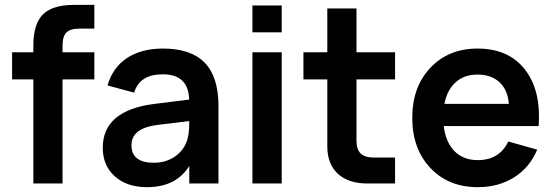

<svg xmlns="http://www.w3.org/2000/svg" viewBox="-20 -755 2278 790"><path d="M117.2 -428.2H29.8V-540H117.2V-567.4Q117.2 -656.2 156.5 -695.6Q195.8 -734.9 285.2 -734.9H368.2V-637.2H307.6Q269 -637.2 253.2 -621.3Q237.3 -605.5 237.3 -565.9V-540H368.2V-428.2H237.3V0H117.2Z M650.4 -555.2Q766.1 -555.2 822.5 -496.8Q878.9 -438.5 878.9 -318.8V0H758.8V-72.3Q705.1 15.1 584.5 15.1Q502.4 15.1 452.6 -29.3Q402.8 -73.7 402.8 -147Q402.8 -300.8 616.2 -327.6L758.3 -345.2Q755.4 -449.2 650.4 -449.2Q602.1 -449.2 573.2 -430.9Q544.4 -412.6 531.7 -374L422.4 -403.3Q443.4 -477.1 502.4 -516.1Q561.5 -555.2 650.4 -555.2ZM758.8 -256.8 633.3 -241.7Q575.7 -234.9 548.3 -214.1Q521 -193.4 521 -157.2Q521 -85.4 613.3 -85.4Q661.1 -85.4 697 -109.1Q732.9 -132.8 747.1 -170.4Q758.8 -197.3 758.8 -252Z M1139.2 -622.1H1018.6V-732.4H1139.2ZM1139.2 0H1018.6V-540H1139.2Z M1228.5 -428.2V-540H1326.7V-720.2H1446.8V-540H1605.5V-428.2H1446.8V-176.8Q1446.8 -140.6 1463.6 -123.8Q1480.5 -106.9 1516.6 -106.9H1605.5V0H1491.7Q1413.6 0 1370.1 -40Q1326.7 -80.1 1326.7 -152.3V-428.2Z M1945.8 -96.2Q2035.2 -96.2 2071.3 -172.9L2190.4 -139.2Q2159.2 -65.4 2095.2 -25.1Q2031.2 15.1 1945.8 15.1Q1825.2 15.1 1750.7 -64Q1676.3 -143.1 1676.3 -270Q1676.3 -397.5 1751 -476.3Q1825.7 -555.2 1944.8 -555.2Q2072.8 -555.2 2139.9 -469Q2207 -382.8 2196.3 -236.3H1805.7Q1814 -169.4 1850.3 -132.8Q1886.7 -96.2 1945.8 -96.2ZM1808.6 -327.6H2073.7Q2069.3 -384.8 2035.4 -416.5Q2001.5 -448.2 1944.8 -448.2Q1890.1 -448.2 1855 -416.7Q1819.8 -385.3 1808.6 -327.6Z"/></svg>

Font: Vela Sans Bd
Style: Bold
Weight: 700
Designer: Principal design: Mikhail Sharanda - project Manrope.
Design modification: Ravid Balaliev
Foundry: Mikhail Sharanda
Version: Version 1.001